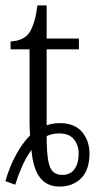

<svg xmlns="http://www.w3.org/2000/svg" viewBox="-22 -678 366 708"><path d="M-2 -10Q13 -63 37 -107Q61 -151 89 -179Q87 -202 87 -227V-496H17V-525Q70 -528 89.5 -563Q109 -598 116 -658H150V-536H269V-496H150V-216Q173 -224 198 -224Q253 -224 280.5 -191.5Q308 -159 308 -112Q308 -52 277.5 -21Q247 10 197 10Q152 10 126 -22.5Q100 -55 94 -125Q74 -98 59 -63.5Q44 -29 34 3ZM208 -33Q237 -33 252.5 -54Q268 -75 268 -112Q268 -143 250.5 -164.5Q233 -186 196 -186Q170 -186 150 -176Q150 -119 155.5 -87.5Q161 -56 174 -44.5Q187 -33 208 -33Z"/></svg>

Font: Noto Serif SemiCondensed Light
Style: Regular
Weight: 300
Width: 4
Designer: Monotype Design Team
Foundry: Monotype Imaging Inc.
Version: Version 2.013